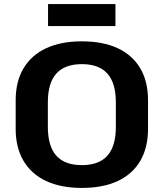

<svg xmlns="http://www.w3.org/2000/svg" viewBox="-20 -913 804 943"><path d="M382 10Q279 10 206.5 -24Q134 -58 95.5 -123Q57 -188 57 -280V-420Q57 -513 95.5 -577.5Q134 -642 206.5 -676Q279 -710 382 -710Q486 -710 558.5 -676Q631 -642 669 -577.5Q707 -513 707 -420V-280Q707 -188 669 -123Q631 -58 558.5 -24Q486 10 382 10ZM382 -102Q466 -102 507.5 -148.5Q549 -195 549 -290V-410Q549 -505 507.5 -551.5Q466 -598 382 -598Q298 -598 256.5 -551.5Q215 -505 215 -410V-290Q215 -195 256.5 -148.5Q298 -102 382 -102ZM547 -893V-785H216V-893Z"/></svg>

Font: Pathway Extreme
Style: Bold
Weight: 700
Designer: Eduardo Rodriguez Tunni
Foundry: Eduardo Rodriguez Tunni
Version: Version 1.001;gftools[0.9.26]